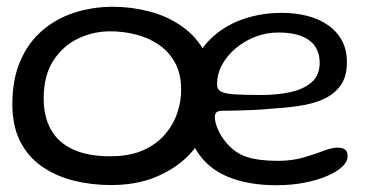

<svg xmlns="http://www.w3.org/2000/svg" viewBox="-20 -521 1096 567"><path d="M307.5 25.5Q250.5 25.5 198.2 12.5Q146 -0.5 105 -28.5Q64 -56.5 40.2 -102.2Q16.5 -148 16.5 -214Q16.5 -286.5 39.8 -340.5Q63 -394.5 103.8 -430Q144.5 -465.5 198.5 -483.2Q252.5 -501 313.5 -501Q368 -501 421 -487.2Q474 -473.5 517.2 -443.2Q560.5 -413 586.5 -364.5Q612.5 -316 612.5 -246Q612.5 -195 592.8 -146.5Q573 -98 534.2 -59.5Q495.5 -21 438.8 2.2Q382 25.5 307.5 25.5ZM305 -59.5Q362.5 -59.5 402.5 -77.2Q442.5 -95 467.2 -124Q492 -153 503.5 -187.5Q515 -222 515 -255.5Q515 -303 496.8 -336Q478.5 -369 448.2 -389.5Q418 -410 381 -419.2Q344 -428.5 305.5 -428.5Q255 -428.5 210 -406.8Q165 -385 137 -341.2Q109 -297.5 109 -230Q109 -175.5 131 -137.2Q153 -99 196.8 -79.2Q240.5 -59.5 305 -59.5ZM796 26Q712.5 26 652.2 0.8Q592 -24.5 560 -77Q528 -129.5 528 -211.5Q528 -279.5 550.2 -330.2Q572.5 -381 611.5 -415Q650.5 -449 702.2 -466Q754 -483 812 -483Q852 -483 886.8 -474.2Q921.5 -465.5 948 -447.2Q974.5 -429 989.5 -401.8Q1004.5 -374.5 1004.5 -337Q1004.5 -294.5 985.5 -268.2Q966.5 -242 934 -227.8Q901.5 -213.5 860.2 -207.8Q819 -202 775 -199.5Q755.5 -197.5 728.5 -196.2Q701.5 -195 677 -194.5Q652.5 -194 640 -194Q625.5 -194 620 -190Q614.5 -186 614.5 -174.5Q614.5 -161 622.5 -141.5Q630.5 -122 645 -103.5Q672.5 -69 708.8 -57.5Q745 -46 799.5 -46Q842.5 -46 876 -55.8Q909.5 -65.5 934.5 -75.2Q959.5 -85 976.5 -85Q991 -85 998.8 -79.5Q1006.5 -74 1006.5 -59Q1006.5 -44 991 -29Q975.5 -14 947.2 -1.8Q919 10.5 880.5 18.2Q842 26 796 26ZM752.5 -240.5Q799 -240.5 837.8 -249Q876.5 -257.5 900.2 -278Q924 -298.5 924 -335.5Q924 -379.5 892.8 -402.2Q861.5 -425 802 -425Q767.5 -425 735 -412.8Q702.5 -400.5 676.8 -379Q651 -357.5 636 -330Q621 -302.5 621 -271.5Q621 -256.5 633.5 -250.2Q646 -244 674.8 -242.2Q703.5 -240.5 752.5 -240.5Z"/></svg>

Font: Gluten Thin Light
Style: Regular
Weight: 300
Version: Version 1.300